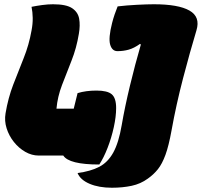

<svg xmlns="http://www.w3.org/2000/svg" viewBox="-20 -730 947 901"><path d="M162 0Q129 0 98.5 -17.5Q68 -35 45 -64Q22 -93 11 -128Q0 -163 6 -198Q18 -270 42 -332.5Q66 -395 91 -457Q116 -519 128 -587Q134 -618 133.5 -646Q133 -674 128 -698Q153 -703 179 -706.5Q205 -710 229 -710Q291 -710 318.5 -691.5Q346 -673 351.5 -642Q357 -611 350 -571Q339 -504 315.5 -445Q292 -386 271 -331Q250 -276 245 -220H326Q334 -254 344 -293Q383 -305 433 -305Q484 -305 504.5 -287.5Q525 -270 525 -223Q525 -183 514 -133Q503 -83 485 -36.5Q467 10 446 42Q304 42 277 0ZM344 82Q405 74 445.5 53Q486 32 511.5 -14Q537 -60 551 -142Q566 -229 590 -328.5Q614 -428 641 -521L637 -524Q609 -504 584 -497Q559 -490 531 -490Q506 -490 497 -520.5Q488 -551 506 -622Q511 -642 518 -662.5Q525 -683 532 -700Q574 -705 623 -707.5Q672 -710 702 -710Q817 -710 869 -680.5Q921 -651 902 -588Q871 -485 839 -362.5Q807 -240 785 -118Q772 -46 756.5 -3.5Q741 39 721 64Q701 89 674 108Q640 133 597.5 142Q555 151 505 151Q444 151 400.5 132.5Q357 114 344 82Z"/></svg>

Font: Recursive Sn Csl St XBk
Style: Italic
Weight: 1000
Italic angle: -15°
Version: Version 1.085;hotconv 1.1.0;makeotfexe 2.6.0; ttfautohint (v